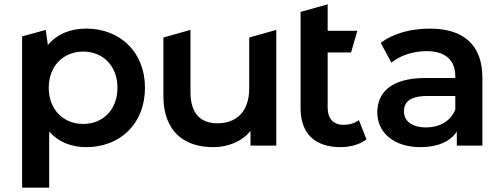

<svg xmlns="http://www.w3.org/2000/svg" viewBox="-20 -672 2324 886"><path d="M378 -540C305 -540 243 -515 201 -464L191 -534L82 -504V194H207V-65C250 -16 310 7 378 7C534 7 649 -101 649 -267C649 -432 534 -540 378 -540ZM364 -100C274 -100 205 -165 205 -267C205 -369 274 -434 364 -434C454 -434 522 -369 522 -267C522 -165 454 -100 364 -100Z M1255 -534 1130 -499V-264C1130 -157 1071 -103 984 -103C905 -103 859 -149 859 -246V-534L734 -499V-229C734 -68 827 7 964 7C1033 7 1096 -19 1136 -68V0H1255Z M1636 -118C1617 -103 1592 -96 1566 -96C1518 -96 1492 -124 1492 -176V-430H1600L1629 -530H1492V-652L1367 -617V-173C1367 -55 1434 7 1551 7C1596 7 1641 -5 1671 -29Z M1963 -540C1877 -540 1794 -518 1737 -474L1786 -383C1826 -416 1888 -436 1948 -436C2037 -436 2081 -393 2081 -320V-312H1943C1781 -312 1721 -242 1721 -153C1721 -60 1798 7 1920 7C2000 7 2058 -19 2088 -65V0H2206V-313C2206 -467 2117 -540 1963 -540ZM1946 -84C1882 -84 1844 -113 1844 -158C1844 -197 1867 -229 1952 -229H2081V-167C2060 -112 2007 -84 1946 -84Z"/></svg>

Font: Talent
Style: Bold
Weight: 600
Designer: Mike Powis
Version: Version 1.001;hotconv 1.0.109;makeotfexe 2.5.65596